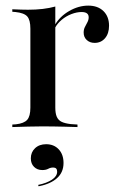

<svg xmlns="http://www.w3.org/2000/svg" viewBox="-20 -448 423 677"><path d="M131.5 -2.4Q103.2 -2.4 78.2 -1.6Q53.2 -0.8 23.4 0V-8.9L36.3 -9.7Q64.5 -12.9 75.8 -25.4Q87.1 -37.9 87.1 -68.5V-207.3H175V-68.5Q175 -48.4 180.2 -36.3Q185.5 -24.2 197.2 -18.5Q208.9 -12.9 229 -10.5L253.2 -8.9V0Q230.6 -0.8 210.9 -1.2Q191.1 -1.6 171.8 -2Q152.4 -2.4 131.5 -2.4ZM87.1 -207.3V-346.8Q87.1 -377.4 76.2 -389.9Q65.3 -402.4 34.7 -405.6L23.4 -406.5V-415.3Q41.9 -414.5 54.4 -414.1Q66.9 -413.7 79 -413.7Q106.5 -413.7 130.6 -416.5Q154.8 -419.4 175 -425V-415.3V-207.3ZM313.7 -296.8Q296.8 -296.8 285.9 -306.9Q275 -316.9 275 -333.1Q275 -344.4 279.4 -352.8Q283.9 -361.3 288.3 -369.8Q292.7 -378.2 292.7 -387.1Q292.7 -405.6 267.7 -405.6Q250.8 -405.6 231.9 -398.4Q212.9 -391.1 197.6 -378.2Q182.3 -365.3 174.2 -350L173.4 -359.7Q191.1 -390.3 224.2 -409.3Q257.3 -428.2 291.1 -428.2Q325 -428.2 344.8 -408.9Q364.5 -389.5 364.5 -357.3Q364.5 -329.8 350.4 -313.3Q336.3 -296.8 313.7 -296.8ZM116.1 208.9 114.5 204Q145.2 197.6 163.3 185.5Q181.5 173.4 181.5 157.3Q181.5 142.7 167.7 142.7Q158.1 142.7 150 147.2Q141.9 151.6 129 151.6Q111.3 151.6 100 140.3Q88.7 129 88.7 110.5Q88.7 88.7 103.6 74.6Q118.5 60.5 142.7 60.5Q170.2 60.5 187.1 78.6Q204 96.8 204 126.6Q204 159.7 181 180.2Q158.1 200.8 116.1 208.9Z"/></svg>

Font: Playfair 144pt SemiCondensed Medium
Style: Regular
Weight: 500
Width: 4
Designer: Claus Eggers Sørensen
Foundry: Claus Eggers Sørensen
Version: Version 2.203